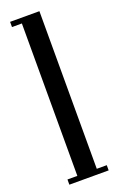

<svg xmlns="http://www.w3.org/2000/svg" viewBox="-147 -791 515 831"><g transform="rotate(-20 110.0 -375.0)"><path d="M19.5 0V-24H65V-726H19.5V-750H154.5V-24H200.5V0Z"/></g></svg>

Font: Imbue 50pt Medium
Style: Regular
Weight: 500
Designer: Tyler Finck
Foundry: Etcetera Type Company
Version: Version 1.102; ttfautohint (v1.8.3)